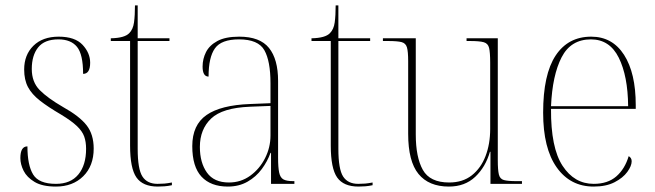

<svg xmlns="http://www.w3.org/2000/svg" viewBox="-20 -677 2411 707"><path d="M186 10Q136 10 107.5 -7Q79 -24 67 -48Q55 -72 55 -95Q55 -138 81 -138Q81 -69 102 -34.5Q123 0 186 0Q240 0 268.5 -34.5Q297 -69 297 -129Q297 -155 290 -174.5Q283 -194 263 -213Q243 -232 205 -255Q157 -283 127 -306.5Q97 -330 83 -356.5Q69 -383 69 -421Q69 -475 103 -508.5Q137 -542 196 -542Q256 -542 284 -512Q312 -482 312 -446Q312 -405 286 -405Q286 -477 263.5 -504.5Q241 -532 195 -532Q144 -532 120.5 -502.5Q97 -473 97 -423Q97 -375 126 -345.5Q155 -316 212 -283Q273 -249 299 -215.5Q325 -182 325 -130Q325 -66 286.5 -28Q248 10 186 10Z M561 10Q506 10 482.5 -23.5Q459 -57 459 -141V-526H388V-536Q439 -537 456 -555Q470 -569 473.5 -594.5Q477 -620 477 -657H487V-536H604V-526H487V-129Q487 -54 504.5 -27Q522 0 560 0Q574 0 585.5 -1Q597 -2 613 -5V5Q599 8 586 9Q573 10 561 10Z M819 10Q756 10 722 -26.5Q688 -63 688 -139Q688 -217 740.5 -253.5Q793 -290 901 -294L976 -297V-371Q976 -452 953.5 -492Q931 -532 860 -532Q795 -532 771.5 -499Q748 -466 748 -395Q726 -395 726 -432Q726 -460 738.5 -485Q751 -510 780.5 -526Q810 -542 861 -542Q937 -542 970.5 -500.5Q1004 -459 1004 -379V-97Q1004 -60 1008 -41.5Q1012 -23 1023.5 -16.5Q1035 -10 1059 -10H1064V0H978V-114H976Q965 -83 944 -54.5Q923 -26 891.5 -8Q860 10 819 10ZM823 -5Q867 -5 901.5 -30Q936 -55 956 -94.5Q976 -134 976 -178V-287L900 -284Q799 -280 757.5 -240.5Q716 -201 716 -136Q716 -78 742 -41.5Q768 -5 823 -5Z M1300 10Q1245 10 1221.5 -23.5Q1198 -57 1198 -141V-526H1127V-536Q1178 -537 1195 -555Q1209 -569 1212.5 -594.5Q1216 -620 1216 -657H1226V-536H1343V-526H1226V-129Q1226 -54 1243.5 -27Q1261 0 1299 0Q1313 0 1324.5 -1Q1336 -2 1352 -5V5Q1338 8 1325 9Q1312 10 1300 10Z M1633 10Q1559 10 1521 -36.5Q1483 -83 1483 -184V-452Q1483 -487 1478.5 -502.5Q1474 -518 1458.5 -522Q1443 -526 1408 -526H1390V-536H1511V-182Q1511 -98 1537 -51.5Q1563 -5 1634 -5Q1684 -5 1717.5 -31.5Q1751 -58 1768 -102.5Q1785 -147 1785 -202V-446Q1785 -484 1781 -500.5Q1777 -517 1761.5 -521.5Q1746 -526 1710 -526H1698V-536H1813V-87Q1813 -51 1817 -34.5Q1821 -18 1835.5 -14Q1850 -10 1881 -10H1902V0H1786V-118H1784Q1768 -62 1730 -26Q1692 10 1633 10Z M2166 10Q2080 10 2030 -60.5Q1980 -131 1980 -262Q1980 -403 2026 -472.5Q2072 -542 2157 -542Q2235 -542 2278 -475Q2321 -408 2321 -290V-276H2009Q2008 -133 2051.5 -66.5Q2095 0 2166 0Q2218 0 2249.5 -27.5Q2281 -55 2295 -102Q2306 -96 2306 -83Q2306 -66 2290 -44Q2274 -22 2243 -6Q2212 10 2166 10ZM2293 -286Q2292 -397 2258.5 -464.5Q2225 -532 2156 -532Q2082 -532 2048 -466Q2014 -400 2009 -286Z"/></svg>

Font: Noto Serif Display SemiCondensed Thin
Style: Regular
Weight: 100
Width: 4
Designer: Monotype Design Team
Foundry: Monotype Imaging Inc.
Version: Version 2.009